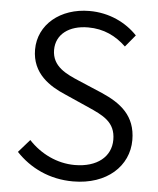

<svg xmlns="http://www.w3.org/2000/svg" viewBox="-54 -791 699 850"><g transform="rotate(5 296.0 -366.0)"><path d="M302 13C453 13 548 -77 548 -192C548 -301 480 -351 396 -388L290 -433C234 -457 168 -485 168 -560C168 -629 225 -672 310 -672C380 -672 434 -645 479 -602L523 -655C473 -708 398 -745 310 -745C180 -745 84 -665 84 -554C84 -447 165 -397 233 -368L339 -321C409 -290 464 -265 464 -186C464 -111 403 -60 303 -60C225 -60 151 -96 98 -153L48 -96C111 -29 198 13 302 13Z"/></g></svg>

Font: Source Han Sans JP Normal
Style: Regular
Weight: 350
Designer: Ryoko NISHIZUKA 西塚涼子 (kana, bopomofo & ideographs); Paul D. Hunt (Latin, Greek & Cyrillic); Sandoll Communications 산돌커뮤니
Foundry: Adobe
Version: Version 2.002;hotconv 1.0.116;makeotfexe 2.5.65601